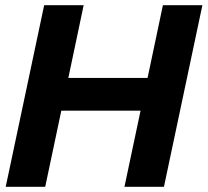

<svg xmlns="http://www.w3.org/2000/svg" viewBox="-20 -719 799 739"><path d="M150 -699H302L243 -419H548L607 -699H759L611 0H459L521 -293H216L154 0H2Z"/></svg>

Font: Prompt Semibold
Style: Italic
Weight: 600
Italic angle: -12°
Designer: Katatrad Team
Foundry: CadsonDemak
Version: Version 1.000